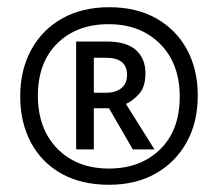

<svg xmlns="http://www.w3.org/2000/svg" viewBox="-20 -626 603 532"><path d="M282 -114Q205 -114 150 -145Q95 -176 65.5 -231.5Q36 -287 36 -359Q36 -432 66.5 -488Q97 -544 152.5 -575Q208 -606 283 -606Q359 -606 414 -574.5Q469 -543 498.5 -488Q528 -433 528 -361Q528 -287 497 -231.5Q466 -176 411 -145Q356 -114 282 -114ZM282 -159Q369 -159 423.5 -212Q478 -265 478 -358Q478 -450 423.5 -504.5Q369 -559 281 -559Q193 -559 139 -506Q85 -453 85 -361Q85 -269 139 -214Q193 -159 282 -159ZM191 -212V-511H275Q330 -511 356.5 -487.5Q383 -464 383 -423Q383 -386 366 -366.5Q349 -347 329 -338L408 -212H348L282 -326H240V-212ZM274 -369Q300 -369 316 -381.5Q332 -394 332 -419Q332 -466 273 -466H240V-369Z"/></svg>

Font: Noto Sans Mono SemiCondensed
Style: Regular
Weight: 400
Width: 4
Designer: Monotype Design Team
Foundry: Monotype Imaging Inc.
Version: Version 2.014